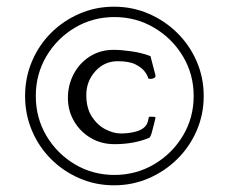

<svg xmlns="http://www.w3.org/2000/svg" viewBox="-20 -621 683 574"><path d="M55 -334Q55 -389 75.5 -437.5Q96 -486 132.5 -522.5Q169 -559 217.5 -580Q266 -601 321 -601Q376 -601 424.5 -580Q473 -559 510 -522.5Q547 -486 568 -437.5Q589 -389 589 -334Q589 -279 568 -230.5Q547 -182 510 -145.5Q473 -109 424.5 -88Q376 -67 321 -67Q266 -67 217.5 -88Q169 -109 132.5 -145.5Q96 -182 75.5 -230.5Q55 -279 55 -334ZM87 -334Q87 -269 118.5 -215.5Q150 -162 203.5 -130Q257 -98 322 -98Q387 -98 441 -130Q495 -162 527 -215.5Q559 -269 559 -334Q559 -399 527 -452.5Q495 -506 441 -538Q387 -570 322 -570Q257 -570 203.5 -538Q150 -506 118.5 -452.5Q87 -399 87 -334ZM445 -270Q445 -269 441.5 -254.5Q438 -240 434 -225.5Q430 -211 426 -209Q381 -190 322 -190Q283 -190 251.5 -208.5Q220 -227 201.5 -258.5Q183 -290 183 -328Q183 -367 200.5 -400Q218 -433 249 -452.5Q280 -472 320 -472Q342 -472 373.5 -467.5Q405 -463 430 -453Q430 -453 433.5 -439Q437 -425 441 -410.5Q445 -396 445 -394Q445 -390 440 -387.5Q435 -385 430 -385Q427 -385 423 -387Q422 -394 413.5 -406Q405 -418 386 -428Q367 -438 332 -438Q292 -438 265 -408Q238 -378 238 -337Q238 -298 254.5 -272.5Q271 -247 295 -234.5Q319 -222 341 -222Q363 -222 382 -226.5Q401 -231 411 -240Q420 -248 422.5 -260Q425 -272 426 -272Q428 -272 436 -272Q444 -272 445 -270Z"/></svg>

Font: Amiri
Style: Regular
Weight: 400
Designer: Khaled Hosny
Version: Version 0.114